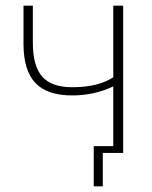

<svg xmlns="http://www.w3.org/2000/svg" viewBox="-20 -540 536 678"><path d="M311 118V-24H380V-235Q313 -203 235 -203Q146 -203 104.5 -247.5Q63 -292 63 -385V-520H96V-389Q96 -307 129 -269.5Q162 -232 235 -232Q326 -232 380 -267V-520H415V0H343V118Z"/></svg>

Font: Raleway-v4020 ExtraLight
Style: Regular
Weight: 275
Designer: Matt McInerney, Pablo Impallari, Rodrigo Fuenzalida
Foundry: Matt McInerney, Pablo Impallari, Rodrigo Fuenzalida
Version: Version 4.020;PS 004.020;hotconv 1.0.88;makeotf.lib2.5.64775